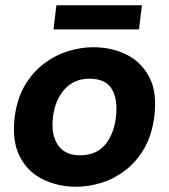

<svg xmlns="http://www.w3.org/2000/svg" viewBox="-20 -700 644 732"><path d="M270 12Q202 12 144 -16Q86 -44 55.5 -103Q25 -162 36 -254Q45 -324 74.5 -374Q104 -424 146.5 -456.5Q189 -489 238.5 -504.5Q288 -520 336 -520Q405 -520 462 -492Q519 -464 549.5 -405.5Q580 -347 568 -254Q559 -185 530.5 -135Q502 -85 459.5 -52Q417 -19 368 -3.5Q319 12 270 12ZM285 -108Q346 -108 380 -147.5Q414 -187 422 -254Q430 -320 406.5 -360Q383 -400 321 -400Q263 -400 226.5 -360Q190 -320 182 -254Q174 -187 200.5 -147.5Q227 -108 285 -108ZM184 -588 195 -680H521L510 -588Z"/></svg>

Font: Inclusive Sans
Style: Bold Italic
Weight: 700
Italic angle: -7°
Designer: Olivia King
Foundry: Olivia King
Version: Version 2.004